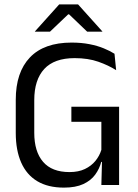

<svg xmlns="http://www.w3.org/2000/svg" viewBox="-20 -845 630 877"><path d="M272 12Q199.5 12 150.5 -17.2Q101.5 -46.5 76.8 -102.5Q52 -158.5 52 -238V-389Q52 -515 116.8 -582.8Q181.5 -650.5 307 -650.5Q352 -650.5 388.8 -643.2Q425.5 -636 454 -624.2Q482.5 -612.5 503 -599.5L510.5 -524.5Q476 -546.5 429.2 -563Q382.5 -579.5 321 -579.5Q228 -579.5 182.2 -530Q136.5 -480.5 136.5 -387.5V-238.5Q136.5 -152.5 176.8 -105.8Q217 -59 297.5 -59Q338.5 -59 367.8 -73Q397 -87 415.8 -110Q434.5 -133 443 -160.5V-318L456.5 -288.5H306V-357.5H524V-105L442.5 -105.5Q434.5 -74.5 415 -47.5Q395.5 -20.5 360.5 -4.2Q325.5 12 272 12ZM446.5 -132H524V0H443ZM250.5 -825H336.5L447.5 -701.5V-700.5H378L295.5 -779.5H291.5L208.5 -700.5H139.5V-701.5Z"/></svg>

Font: Anek Latin
Style: Regular
Weight: 400
Designer: Yesha Goshar
Foundry: Ek Type
Version: Version 1.003